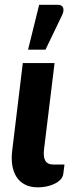

<svg xmlns="http://www.w3.org/2000/svg" viewBox="-20 -779 309 804"><path d="M27 0ZM75.5 -515H208.5L164.5 -154.5Q160.5 -123 169.5 -106.5Q178.5 -90 204.5 -90H250L245 -50.5Q243 -37 232.8 -26.5Q222.5 -16 207.2 -8.8Q192 -1.5 174 2Q156 5.5 138.5 5.5Q107 5.5 84.8 -6Q62.5 -17.5 49.2 -38Q36 -58.5 31.5 -86.5Q27 -114.5 31 -147.5ZM97.5 -571 144 -759H221.5Q239 -759 244 -747.2Q249 -735.5 240.5 -716.5L170.5 -571Z"/></svg>

Font: Lato Heavy
Style: Italic
Weight: 800
Italic angle: -7°
Designer: Lukasz Dziedzic
Foundry: tyPoland Lukasz Dziedzic
Version: Version 2.007; 2014-02-27